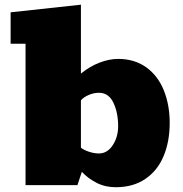

<svg xmlns="http://www.w3.org/2000/svg" viewBox="-20 -782 772 811"><path d="M468.8 8.8Q423.8 8.8 387.5 -10Q351.1 -28.8 325.7 -56.2L307.1 0H87.9V-597.2H24.9V-730L321.8 -762.2V-471.2Q359.9 -502 400.9 -517.6Q441.9 -533.2 479 -533.2Q548.3 -533.2 598.6 -497.1Q647.9 -460.9 672.4 -399.4Q696.8 -337.9 696.8 -263.2Q696.8 -184.6 671.4 -123.5Q646 -62 594.5 -26.6Q543 8.8 468.8 8.8ZM397.9 -133.8Q433.1 -133.8 456.1 -168.5Q479 -203.1 479 -249Q479 -306.2 459 -348.1Q439 -390.1 397.9 -390.1Q375 -390.1 353 -380.1Q331.1 -370.1 321.8 -357.9V-158.2Q333 -148.9 355 -141.4Q377 -133.8 397.9 -133.8Z"/></svg>

Font: Angkor
Style: Regular
Weight: 400
Designer: Danh Hong
Foundry: Danh Hong
Version: Version 8.000; ttfautohint (v1.8.3)